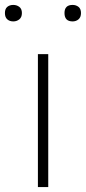

<svg xmlns="http://www.w3.org/2000/svg" viewBox="-63 -760 349 780"><path d="M-9 -673Q-24 -673 -33.5 -681.5Q-43 -690 -43 -707Q-43 -724 -33.5 -732Q-24 -740 -9 -740Q5 -740 15.5 -732Q26 -724 26 -707Q26 -690 15.5 -681.5Q5 -673 -9 -673ZM232 -673Q199 -673 199 -707Q199 -740 232 -740Q246 -740 256 -732Q266 -724 266 -707Q266 -690 256 -681.5Q246 -673 232 -673ZM91 -540H133V0H91Z"/></svg>

Font: Encode Sans Wide
Style: Thin
Weight: 100
Designer: Pablo Impallari, Andres Torresi
Foundry: Pablo Impallari, Andres Torresi
Version: Version 1.000; ttfautohint (v1.00) -l 8 -r 50 -G 200 -x 14 -